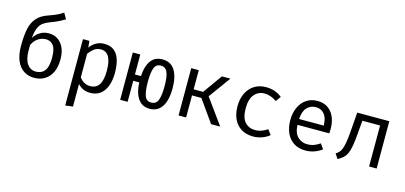

<svg xmlns="http://www.w3.org/2000/svg" viewBox="-79 -1334 4466 2117"><g transform="rotate(15 2154.0 -275.5)"><path d="M443.6 -769.2 481.5 -702.1Q453.8 -685.1 415.6 -665.9Q377.4 -646.7 317.4 -624.6Q275.4 -609.2 245.1 -587.4Q214.9 -565.6 196.2 -523.8Q177.4 -482.1 170.3 -406.2Q196.9 -450.8 240.5 -477.7Q284.1 -504.6 340.5 -504.6Q428.7 -504.6 482.8 -439Q536.9 -373.3 536.9 -257.9Q536.9 -171.3 507.7 -111Q478.5 -50.8 426.4 -19.5Q374.4 11.8 306.7 11.8Q242.1 11.8 190.3 -20.3Q138.5 -52.3 107.9 -120.5Q77.4 -188.7 77.4 -295.9Q77.4 -408.2 94.1 -486.2Q110.8 -564.1 153.6 -613.6Q196.4 -663.1 275.4 -690.8Q314.9 -704.6 343.1 -715.9Q371.3 -727.2 394.9 -739.7Q418.5 -752.3 443.6 -769.2ZM171.8 -262.1Q171.8 -164.6 208.2 -112.1Q244.6 -59.5 306.7 -59.5Q344.1 -59.5 374.9 -75.6Q405.6 -91.8 424.1 -134.1Q442.6 -176.4 442.6 -254.9Q442.6 -353.3 410.5 -393.3Q378.5 -433.3 326.7 -433.3Q283.6 -433.3 242.1 -409.2Q200.5 -385.1 171.8 -327.2Z M960 -551.3Q1031.8 -551.3 1074.6 -516.4Q1117.4 -481.5 1136.4 -418.2Q1155.4 -354.9 1155.4 -270.3Q1155.4 -188.7 1132.6 -124.9Q1109.7 -61 1063.6 -24.6Q1017.4 11.8 947.2 11.8Q858.5 11.8 804.6 -50.8V206.7L718.5 217.4V-540H791.8L799 -464.6Q828.7 -506.2 869.7 -528.7Q910.8 -551.3 960 -551.3ZM939.5 -482.1Q894.9 -482.1 860.5 -455.1Q826.2 -428.2 804.6 -395.4V-127.7Q825.6 -96.4 857.7 -78.2Q889.7 -60 928.2 -60Q995.4 -60 1029.2 -111.3Q1063.1 -162.6 1063.1 -270.8Q1063.1 -482.1 939.5 -482.1Z M1625.1 -551.3Q1721 -551.3 1767.2 -476.7Q1813.3 -402.1 1813.3 -270.3Q1813.3 -186.2 1793.6 -122.8Q1773.8 -59.5 1732.3 -23.8Q1690.8 11.8 1625.1 11.8Q1563.6 11.8 1523.8 -21Q1484.1 -53.8 1464.1 -110.8Q1444.1 -167.7 1441.5 -240H1372.8V0H1287.7V-540H1372.8V-311.8H1441.5Q1447.2 -422.6 1491.8 -486.9Q1536.4 -551.3 1625.1 -551.3ZM1625.1 -480.5Q1569.7 -480.5 1550.3 -428.5Q1530.8 -376.4 1530.8 -269.2Q1530.8 -171.3 1549.5 -115.1Q1568.2 -59 1625.1 -59Q1684.1 -59 1703.1 -115.4Q1722.1 -171.8 1722.1 -270.3Q1722.1 -376.9 1700.8 -428.7Q1679.5 -480.5 1625.1 -480.5Z M1954.4 0V-540H2040.5V-321.5H2148.7L2304.6 -540H2401.5L2220 -289.7L2429.7 0H2325.6L2147.2 -251.8H2040.5V0Z M2808.7 -62.6Q2849.2 -62.6 2884.4 -75.6Q2919.5 -88.7 2949.2 -109.7L2991.3 -53.3Q2955.9 -23.1 2906.2 -5.6Q2856.4 11.8 2808.7 11.8Q2728.2 11.8 2671.5 -22.8Q2614.9 -57.4 2585.1 -120.3Q2555.4 -183.1 2555.4 -267.7Q2555.4 -348.7 2585.1 -412.8Q2614.9 -476.9 2671.8 -514.1Q2728.7 -551.3 2809.7 -551.3Q2912.8 -551.3 2990.3 -488.7L2948.2 -431.3Q2877.9 -479.5 2808.7 -479.5Q2739 -479.5 2693.8 -426.9Q2648.7 -374.4 2648.7 -267.7Q2648.7 -159.5 2693.8 -111Q2739 -62.6 2808.7 -62.6Z M3247.7 -239.5Q3251.3 -145.6 3297.2 -102.8Q3343.1 -60 3405.6 -60Q3447.2 -60 3480.5 -72.3Q3513.8 -84.6 3549.7 -108.7L3590.3 -51.8Q3552.8 -22.1 3504.1 -5.1Q3455.4 11.8 3404.6 11.8Q3325.6 11.8 3270.5 -23.6Q3215.4 -59 3186.4 -122.3Q3157.4 -185.6 3157.4 -269.2Q3157.4 -351.3 3186.4 -414.9Q3215.4 -478.5 3268.5 -514.9Q3321.5 -551.3 3393.3 -551.3Q3495.4 -551.3 3554.1 -480.5Q3612.8 -409.7 3612.8 -286.7Q3612.8 -272.8 3612.1 -260.5Q3611.3 -248.2 3610.8 -239.5ZM3394.4 -480.5Q3334.4 -480.5 3293.8 -437.9Q3253.3 -395.4 3248.2 -306.2H3529.7Q3528.2 -392.8 3491.8 -436.7Q3455.4 -480.5 3394.4 -480.5Z M4215.4 -540V0H4129.2V-468.2H3927.2L3914.9 -325.6Q3908.2 -235.9 3898.2 -179Q3888.2 -122.1 3872.3 -87.4Q3856.4 -52.8 3832.1 -30.8Q3807.7 -8.7 3771.8 11.3L3735.4 -44.1Q3754.4 -55.9 3769.5 -70.5Q3784.6 -85.1 3796.4 -113.1Q3808.2 -141 3817.2 -190.5Q3826.2 -240 3832.3 -321.5L3849.2 -540Z"/></g></svg>

Font: FiraCode Nerd Font
Style: Regular
Weight: 400
Designer: Carrois Corporate, Edenspiekermann AG, Nikita Prokopov
Foundry: Carrois Corporate, Edenspiekermann AG, Nikita Prokopov
Version: Version 6.002;Nerd Fonts 2.2.2